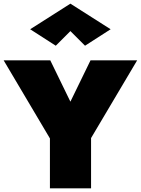

<svg xmlns="http://www.w3.org/2000/svg" viewBox="-25 -1030 770 1050"><path d="M470 -700 360 -474 250 -700H-5L248 -273V0H473V-275L725 -700ZM360 -860 440 -780 580 -870 360 -1010 140 -870 280 -780Z"/></svg>

Font: Jost Black
Style: Regular
Weight: 900
Version: Version 3.710